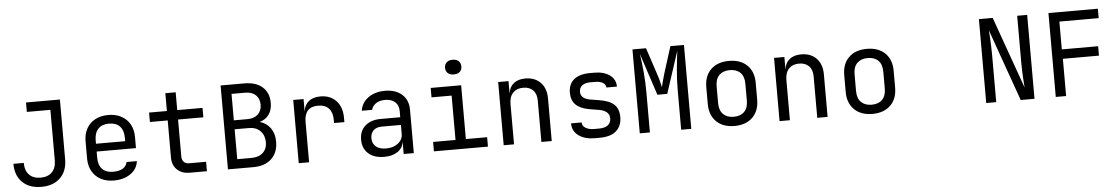

<svg xmlns="http://www.w3.org/2000/svg" viewBox="-38 -1216 9675 1664"><g transform="rotate(-5 4800.0 -383.5)"><path d="M270 10Q165 10 105 -49Q45 -108 45 -210H135Q135 -143 170.5 -106.5Q206 -70 270 -70Q334 -70 369.5 -106.5Q405 -143 405 -210V-648H200V-730H495V-210Q495 -108 434.5 -49Q374 10 270 10Z M900 10Q835 10 786.5 -16Q738 -42 711.5 -89.5Q685 -137 685 -200V-350Q685 -414 711.5 -461Q738 -508 786.5 -534Q835 -560 900 -560Q965 -560 1013.5 -534Q1062 -508 1088.5 -461Q1115 -414 1115 -350V-253H773V-200Q773 -135 806 -100.5Q839 -66 900 -66Q952 -66 984 -84.5Q1016 -103 1023 -140H1113Q1104 -71 1045.5 -30.5Q987 10 900 10ZM773 -321H1027V-350Q1027 -415 994.5 -450Q962 -485 900 -485Q839 -485 806 -450Q773 -415 773 -350Z M1560 0Q1492 0 1451 -39.5Q1410 -79 1410 -145V-468H1255V-550H1410V-705H1500V-550H1720V-468H1500V-145Q1500 -117 1516.5 -99.5Q1533 -82 1560 -82H1710V0Z M1893 0V-730H2100Q2200 -730 2256.5 -680Q2313 -630 2313 -541Q2313 -481 2284 -440.5Q2255 -400 2203 -386Q2262 -369 2296 -321.5Q2330 -274 2330 -203Q2330 -109 2272.5 -54.5Q2215 0 2115 0ZM1981 -419H2099Q2157 -419 2190.5 -450Q2224 -481 2224 -534Q2224 -587 2191 -618Q2158 -649 2100 -649H1981ZM1981 -81H2105Q2168 -81 2204.5 -114.5Q2241 -148 2241 -206Q2241 -266 2204.5 -303.5Q2168 -341 2105 -341H1981Z M2509 0V-550H2599V-445H2600Q2607 -500 2645 -530Q2683 -560 2746 -560Q2832 -560 2883 -505.5Q2934 -451 2934 -358V-320H2844V-350Q2844 -413 2812 -447.5Q2780 -482 2719 -482Q2599 -482 2599 -350V0Z M3252 10Q3165 10 3115 -34.5Q3065 -79 3065 -155Q3065 -232 3115 -276Q3165 -320 3250 -320H3420V-375Q3420 -425 3388 -453Q3356 -481 3302 -481Q3250 -481 3219 -457.5Q3188 -434 3183 -405H3093Q3099 -451 3127.5 -485.5Q3156 -520 3202 -540Q3248 -560 3305 -560Q3400 -560 3455 -511Q3510 -462 3510 -378V0H3422V-105H3421Q3415 -52 3369.5 -21Q3324 10 3252 10ZM3274 -61Q3338 -61 3379 -93Q3420 -125 3420 -175V-253H3252Q3207 -253 3181 -228Q3155 -203 3155 -160Q3155 -114 3186.5 -87.5Q3218 -61 3274 -61Z M3685 0V-82H3880V-468H3705V-550H3970V-82H4155V0ZM3915 -649Q3882 -649 3863 -666Q3844 -683 3844 -712Q3844 -742 3863 -759.5Q3882 -777 3915 -777Q3948 -777 3967 -759.5Q3986 -742 3986 -712Q3986 -683 3967 -666Q3948 -649 3915 -649Z M4292 0V-550H4382V-445H4383Q4390 -500 4428 -530Q4466 -560 4529 -560Q4612 -560 4661 -509Q4710 -458 4710 -370V0H4620V-360Q4620 -419 4588.5 -450.5Q4557 -482 4503 -482Q4447 -482 4414.5 -448Q4382 -414 4382 -350V0Z M5083 8Q4998 8 4944 -31Q4890 -70 4890 -138H4982Q4982 -107 5011.5 -89.5Q5041 -72 5085 -72H5127Q5180 -72 5206 -93.5Q5232 -115 5232 -151Q5232 -186 5207.5 -206.5Q5183 -227 5137 -234L5063 -246Q4981 -260 4942 -298Q4903 -336 4903 -403Q4903 -478 4951.5 -518Q5000 -558 5091 -558H5129Q5213 -558 5263.5 -520.5Q5314 -483 5314 -421H5222Q5222 -447 5196.5 -462.5Q5171 -478 5127 -478H5089Q5042 -478 5016.5 -458.5Q4991 -439 4991 -403Q4991 -343 5076 -329L5150 -317Q5239 -303 5279.5 -265Q5320 -227 5320 -155Q5320 -79 5271.5 -35.5Q5223 8 5125 8Z M5476 0V-730H5594L5672 -494Q5683 -462 5690.5 -430.5Q5698 -399 5702 -382Q5706 -399 5714 -430.5Q5722 -462 5732 -495L5806 -730H5924V0H5836V-345Q5836 -434 5844 -520Q5852 -606 5862 -685L5743 -320H5657L5537 -685Q5548 -609 5556 -526Q5564 -443 5564 -345V0Z M6300 8Q6200 8 6142.5 -48.5Q6085 -105 6085 -202V-348Q6085 -446 6142.5 -502Q6200 -558 6300 -558Q6400 -558 6457.5 -502Q6515 -446 6515 -349V-202Q6515 -105 6457.5 -48.5Q6400 8 6300 8ZM6300 -72Q6359 -72 6392 -105Q6425 -138 6425 -202V-348Q6425 -412 6392 -445Q6359 -478 6300 -478Q6242 -478 6208.5 -445Q6175 -412 6175 -348V-202Q6175 -138 6208.5 -105Q6242 -72 6300 -72Z M6692 0V-550H6782V-445H6783Q6790 -500 6828 -530Q6866 -560 6929 -560Q7012 -560 7061 -509Q7110 -458 7110 -370V0H7020V-360Q7020 -419 6988.5 -450.5Q6957 -482 6903 -482Q6847 -482 6814.5 -448Q6782 -414 6782 -350V0Z M7500 8Q7400 8 7342.5 -48.5Q7285 -105 7285 -202V-348Q7285 -446 7342.5 -502Q7400 -558 7500 -558Q7600 -558 7657.5 -502Q7715 -446 7715 -349V-202Q7715 -105 7657.5 -48.5Q7600 8 7500 8ZM7500 -72Q7559 -72 7592 -105Q7625 -138 7625 -202V-348Q7625 -412 7592 -445Q7559 -478 7500 -478Q7442 -478 7408.5 -445Q7375 -412 7375 -348V-202Q7375 -138 7408.5 -105Q7442 -72 7500 -72Z M8490 0V-730H8610L8833 -105Q8831 -130 8828.5 -166.5Q8826 -203 8824.5 -243.5Q8823 -284 8823 -320V-730H8910V0H8790L8568 -625Q8570 -601 8572 -564.5Q8574 -528 8575.5 -487.5Q8577 -447 8577 -410V0Z M9095 0V-730H9525V-648H9183V-406H9499V-324H9185V0Z"/></g></svg>

Font: JetBrainsMono NF
Style: Regular
Weight: 400
Designer: Philipp Nurullin, Konstantin Bulenkov
Foundry: JetBrains
Version: Version 2.251; ttfautohint (v1.8.3);Nerd Fonts 2.2.2